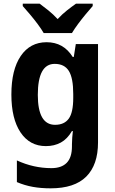

<svg xmlns="http://www.w3.org/2000/svg" viewBox="-20 -786 624 1046"><path d="M234 -556Q326 -556 376 -476H382L393 -546H514V-10Q514 112 450 176Q386 240 256 240Q203 240 158.5 232Q114 224 72 206V88Q163 130 260 130Q315 130 343.5 101Q372 72 372 11V0Q372 -16 373.5 -36Q375 -56 377 -72H372Q347 -29 311.5 -9.5Q276 10 230 10Q142 10 92 -64.5Q42 -139 42 -271Q42 -406 93 -481Q144 -556 234 -556ZM278 -438Q186 -438 186 -269Q186 -106 280 -106Q330 -106 354.5 -139.5Q379 -173 379 -253V-274Q379 -361 355 -399.5Q331 -438 278 -438ZM218 -606Q206 -627 185.5 -654.5Q165 -682 143 -708Q121 -734 104 -753V-766H196Q218 -750 244 -729Q270 -708 294 -682Q319 -709 345 -729.5Q371 -750 394 -766H485V-753Q469 -735 447 -708.5Q425 -682 405 -655Q385 -628 372 -606Z"/></svg>

Font: Noto Sans SemiCondensed
Style: Bold
Weight: 700
Width: 4
Designer: Monotype Design Team
Foundry: Monotype Imaging Inc.
Version: Version 2.013; ttfautohint (v1.8.4.7-5d5b)